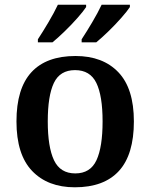

<svg xmlns="http://www.w3.org/2000/svg" viewBox="-20 -786 640 816"><path d="M298 10Q183 10 116.5 -59.5Q50 -129 50 -270Q50 -410 113.5 -479Q177 -548 301 -548Q417 -548 483 -479Q549 -410 549 -270Q549 -129 485.5 -59.5Q422 10 298 10ZM300 -49Q364 -49 390 -105Q416 -161 416 -270Q416 -379 389.5 -433.5Q363 -488 299 -488Q235 -488 209 -433.5Q183 -379 183 -270Q183 -161 209.5 -105Q236 -49 300 -49ZM327 -619Q348 -651 372 -691.5Q396 -732 412 -766H532V-756Q521 -739 495.5 -710Q470 -681 440.5 -652.5Q411 -624 389 -606H327ZM141 -619Q162 -651 186 -691.5Q210 -732 226 -766H346V-756Q335 -739 309.5 -710Q284 -681 254.5 -652.5Q225 -624 203 -606H141Z"/></svg>

Font: Noto Serif Myanmar SemiBold
Style: Regular
Weight: 600
Designer: Ben Mitchell and the Monotype Design Team
Foundry: Monotype Imaging Inc.
Version: Version 2.106; ttfautohint (v1.8.4.7-5d5b)